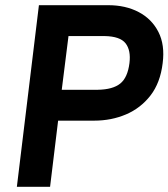

<svg xmlns="http://www.w3.org/2000/svg" viewBox="-20 -720 649 740"><path d="M130 -700H397Q464 -700 514.5 -673.5Q565 -647 590.5 -597Q616 -547 607 -477Q598 -401 560 -352Q522 -303 465.5 -279Q409 -255 343 -255H204L173 0H45ZM383 -581H244L218 -374H357Q415 -375 443.5 -398Q472 -421 479 -477Q485 -526 464 -553Q443 -580 383 -581Z"/></svg>

Font: Haskoy Bold
Style: Italic
Weight: 700
Designer: Ertekin Erdin
Foundry: Ertekin Erdin
Version: Version 2.000; ttfautohint (v1.8.4.7-5d5b)